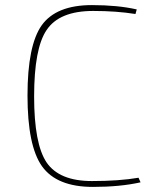

<svg xmlns="http://www.w3.org/2000/svg" viewBox="-20 -722 597 754"><path d="M532 -6Q452 12 345 12Q203 12 145 -69Q88 -149 88 -347Q88 -544 144 -623Q201 -702 341 -702Q442 -702 517 -685L512 -667Q437 -679 346 -679Q213 -679 163 -604Q114 -532 114 -343Q114 -157 163 -84Q213 -11 341 -11Q448 -11 524 -24Z"/></svg>

Font: Taylor Sans Thin
Style: Regular
Weight: 100
Italic angle: -8°
Designer: Natanael Gama
Version: Version 1.001 September 8, 2015